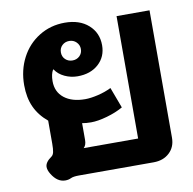

<svg xmlns="http://www.w3.org/2000/svg" viewBox="-72 -675 761 757"><g transform="rotate(-10 309.0 -296.5)"><path d="M130 10Q98 10 76 -26Q66 -42 66 -55Q66 -74 92 -92Q99 -97 101.5 -108.5Q104 -120 104 -142V-234Q69 -263 52 -300.5Q35 -338 35 -388Q35 -448 60.5 -497Q86 -546 132 -574.5Q178 -603 235 -603Q294 -603 329.5 -571.5Q365 -540 365 -490Q365 -444 333 -415Q301 -386 249 -386Q222 -386 197.5 -397.5Q173 -409 160 -429H158Q148 -412 148 -384Q148 -341 179 -316.5Q210 -292 263 -292Q285 -292 314.5 -299Q344 -306 368 -318L399 -235Q371 -219 334 -208.5Q297 -198 270 -198Q249 -198 234 -201V-134Q234 -113 223 -103H441V-593H573V-83Q573 -46 548.5 -23Q524 0 485 0H186Q163 0 153 5Q143 10 130 10ZM280 -490Q280 -506 268.5 -517.5Q257 -529 240 -529Q223 -529 211.5 -518Q200 -507 200 -490Q200 -473 211.5 -462Q223 -451 240 -451Q257 -451 268.5 -462Q280 -473 280 -490Z"/></g></svg>

Font: Niramit
Style: Bold
Weight: 700
Designer: Katatrad Aksorn Co.,Ltd.
Foundry: Cadson Demak Co.,Ltd.
Version: Version 1.001; ttfautohint (v1.6)